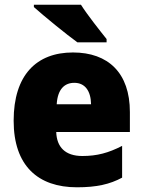

<svg xmlns="http://www.w3.org/2000/svg" viewBox="-20 -786 608 816"><path d="M324 -766H124V-756C164 -720 263 -639 309 -606H433V-620C406 -654 351 -723 324 -766ZM290 -563C135 -563 38 -467 38 -273C38 -81 142 10 307 10C391 10 447 -3 499 -31V-166C441 -136 392 -123 330 -123C257 -123 221 -161 219 -225H532V-310C532 -476 440 -563 290 -563ZM296 -434C341 -434 366 -400 367 -343H221C225 -408 255 -434 296 -434Z"/></svg>

Font: Noto Sans Kannada SemiCondensed Black
Style: Regular
Weight: 900
Width: 4
Designer: Jelle Bosma - Monotype Design Team
Foundry: Monotype Imaging Inc.
Version: Version 2.005